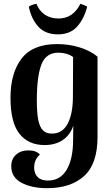

<svg xmlns="http://www.w3.org/2000/svg" viewBox="-20 -761 586 1006"><path d="M39 110Q39 72 64 49.5Q89 27 129 27Q170 27 189 49Q159 75 159 117Q159 148 177 166.5Q195 185 231 185Q296 185 329.5 128Q363 71 363 -28Q363 -78 364 -102Q347 -53 308.5 -27Q270 -1 213 -1Q129 -1 82 -60Q35 -119 35 -249Q35 -378 93 -454Q151 -530 279 -530Q342 -530 398 -512.5Q454 -495 491 -464V-44Q491 98 420.5 161.5Q350 225 227 225Q146 225 92.5 196.5Q39 168 39 110ZM362 -249 363 -462Q349 -473 328.5 -479Q308 -485 286 -485Q221 -485 197 -423Q173 -361 173 -236Q173 -170 180.5 -132.5Q188 -95 205 -78Q222 -61 252 -61Q306 -61 333.5 -111Q361 -161 362 -249ZM401 -741Q420 -736 437 -726Q419 -659 382.5 -620Q346 -581 284 -581Q217 -581 180.5 -621.5Q144 -662 131 -726Q146 -737 171 -741Q186 -703 216 -683.5Q246 -664 286 -664Q363 -664 401 -741Z"/></svg>

Font: Arima Madurai Black
Style: Regular
Weight: 900
Designer: Joana Correia and Natanael Gama
Foundry: NDISCOVER
Version: Version 1.019